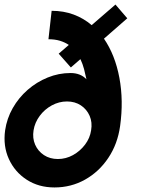

<svg xmlns="http://www.w3.org/2000/svg" viewBox="-90 -811 673 844"><path d="M149.5 13Q80 13 27.5 -21Q-25 -55 -51 -112Q-77 -169 -67.5 -238Q-60 -290 -34 -335.8Q-8 -381.5 31.5 -416Q71 -450.5 119.5 -470.2Q168 -490 220 -490Q264 -490 290 -462.5Q285.5 -484.5 279.5 -507.2Q273.5 -530 263.5 -551L221.5 -514.5L168 -575L212.5 -613.5Q195.5 -625 173.5 -631.8Q151.5 -638.5 123 -638.5L137 -763.5Q189.5 -763.5 233.8 -747Q278 -730.5 313 -700.5L417.5 -791L469.5 -730.5L367 -641Q416 -569.5 434.8 -469Q453.5 -368.5 438 -257Q427 -178 386.2 -117Q345.5 -56 284 -21.5Q222.5 13 149.5 13ZM164.5 -112Q199.5 -112 230.8 -129.2Q262 -146.5 283.8 -175.2Q305.5 -204 310.5 -238Q316.5 -273 304 -301.8Q291.5 -330.5 265.5 -347.8Q239.5 -365 204.5 -365Q169.5 -365 137.8 -347.8Q106 -330.5 84.5 -301.5Q63 -272.5 57.5 -238Q52 -203.5 64.5 -175Q77 -146.5 103.2 -129.2Q129.5 -112 164.5 -112Z"/></svg>

Font: Urbanist
Style: Bold Italic
Weight: 700
Italic angle: -8°
Designer: Corey Hu
Foundry: Corey Hu
Version: Version 1.330; ttfautohint (v1.8.4.7-5d5b)